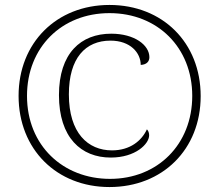

<svg xmlns="http://www.w3.org/2000/svg" viewBox="-20 -745 885 775"><path d="M422 10C636 10 790 -142 790 -357C790 -573 636 -725 422 -725C208 -725 55 -572 55 -358C55 -142 209 10 422 10ZM424 -23C235 -23 89 -157 89 -358C89 -554 229 -692 422 -692C616 -692 756 -553 756 -358C756 -162 616 -23 424 -23ZM427 -109C527 -109 582 -164 582 -199C582 -208 579 -217 573 -223C552 -177 505 -138 432 -138C335 -138 258 -208 258 -364C258 -511 325 -581 426 -581C506 -581 548 -532 548 -483C572 -484 583 -497 583 -514C583 -563 523 -609 429 -609C306 -609 218 -530 218 -361C218 -189 308 -109 427 -109Z"/></svg>

Font: Noto Serif Telugu ExtraLight
Style: Regular
Weight: 200
Designer: Jelle Bosma - Monotype Design Team
Foundry: Monotype Imaging Inc.
Version: Version 2.005